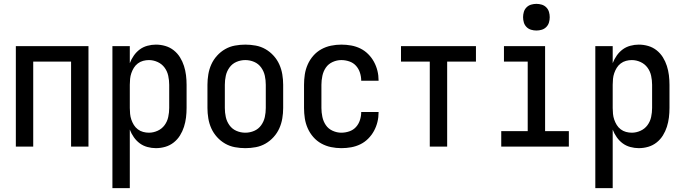

<svg xmlns="http://www.w3.org/2000/svg" viewBox="-20 -759 3540 994"><path d="M62 0V-520H438V0H348V-440H152V0Z M562 215V-520H652V-432Q660 -453 673 -471.5Q686 -490 703.5 -503Q721 -516 743 -522Q765 -528 787 -528Q812 -528 836 -521Q860 -514 879.5 -498.5Q899 -483 912 -462Q925 -441 932.5 -417.5Q940 -394 943 -369.5Q946 -345 946 -320V-200Q946 -175 943 -150.5Q940 -126 932.5 -102.5Q925 -79 912 -58Q899 -37 879.5 -21.5Q860 -6 836 1Q812 8 787 8Q765 8 743 2Q721 -4 703.5 -17Q686 -30 673 -48.5Q660 -67 652 -88V215ZM751 -72Q774 -72 796 -82Q818 -92 832 -111Q846 -130 851 -153.5Q856 -177 856 -200V-320Q856 -343 851 -366.5Q846 -390 832 -409Q818 -428 796 -438Q774 -448 751 -448Q736 -448 721 -444Q706 -440 693.5 -430.5Q681 -421 673 -408Q665 -395 660 -380.5Q655 -366 653.5 -350.5Q652 -335 652 -320V-200Q652 -185 653.5 -169.5Q655 -154 660 -139.5Q665 -125 673 -112Q681 -99 693.5 -89.5Q706 -80 721 -76Q736 -72 751 -72Z M1250 8Q1223 8 1196 3Q1169 -2 1145.5 -15.5Q1122 -29 1103.5 -49.5Q1085 -70 1074 -94.5Q1063 -119 1058.5 -146Q1054 -173 1054 -200V-320Q1054 -347 1058.5 -374Q1063 -401 1074 -425.5Q1085 -450 1103.5 -470.5Q1122 -491 1145.5 -504.5Q1169 -518 1196 -523Q1223 -528 1250 -528Q1277 -528 1304 -523Q1331 -518 1354.5 -504.5Q1378 -491 1396.5 -470.5Q1415 -450 1426 -425.5Q1437 -401 1441.5 -374Q1446 -347 1446 -320V-200Q1446 -173 1441.5 -146Q1437 -119 1426 -94.5Q1415 -70 1396.5 -49.5Q1378 -29 1354.5 -15.5Q1331 -2 1304 3Q1277 8 1250 8ZM1250 -72Q1274 -72 1296 -81.5Q1318 -91 1332 -110.5Q1346 -130 1351 -153Q1356 -176 1356 -200V-320Q1356 -344 1351 -367Q1346 -390 1332 -409.5Q1318 -429 1296 -438.5Q1274 -448 1250 -448Q1226 -448 1204 -438.5Q1182 -429 1168 -409.5Q1154 -390 1149 -367Q1144 -344 1144 -320V-200Q1144 -176 1149 -153Q1154 -130 1168 -110.5Q1182 -91 1204 -81.5Q1226 -72 1250 -72Z M1747 8Q1720 8 1693.5 2.5Q1667 -3 1643.5 -16Q1620 -29 1602 -49.5Q1584 -70 1573 -95Q1562 -120 1558 -146.5Q1554 -173 1554 -200V-320Q1554 -347 1558 -373.5Q1562 -400 1573 -425Q1584 -450 1602 -470.5Q1620 -491 1643.5 -504Q1667 -517 1693.5 -522.5Q1720 -528 1747 -528Q1773 -528 1798 -523.5Q1823 -519 1845.5 -508Q1868 -497 1886 -479Q1904 -461 1916 -439Q1928 -417 1934 -392.5Q1940 -368 1940 -342V-341H1850V-342Q1850 -362 1843.5 -382.5Q1837 -403 1823 -418.5Q1809 -434 1788.5 -441Q1768 -448 1747 -448Q1724 -448 1702 -438Q1680 -428 1667 -409Q1654 -390 1649 -366.5Q1644 -343 1644 -320V-200Q1644 -177 1649 -153.5Q1654 -130 1667 -111Q1680 -92 1702 -82Q1724 -72 1747 -72Q1768 -72 1788.5 -79Q1809 -86 1823 -101.5Q1837 -117 1843.5 -137.5Q1850 -158 1850 -178V-179H1940V-178Q1940 -152 1934 -127.5Q1928 -103 1916 -81Q1904 -59 1886 -41Q1868 -23 1845.5 -12Q1823 -1 1798 3.5Q1773 8 1747 8Z M2205 0V-440H2056V-520H2444V-440H2295V0Z M2575 0V-80H2712V-440H2589V-520H2802V-80H2925V0ZM2757 -601Q2743 -601 2729.5 -605Q2716 -609 2706 -619Q2696 -629 2692 -642.5Q2688 -656 2688 -670Q2688 -684 2692 -697.5Q2696 -711 2706 -721Q2716 -731 2729.5 -735Q2743 -739 2757 -739Q2771 -739 2784.5 -735Q2798 -731 2808 -721Q2818 -711 2822 -697.5Q2826 -684 2826 -670Q2826 -656 2822 -642.5Q2818 -629 2808 -619Q2798 -609 2784.5 -605Q2771 -601 2757 -601Z M3062 215V-520H3152V-432Q3160 -453 3173 -471.5Q3186 -490 3203.5 -503Q3221 -516 3243 -522Q3265 -528 3287 -528Q3312 -528 3336 -521Q3360 -514 3379.5 -498.5Q3399 -483 3412 -462Q3425 -441 3432.5 -417.5Q3440 -394 3443 -369.5Q3446 -345 3446 -320V-200Q3446 -175 3443 -150.5Q3440 -126 3432.5 -102.5Q3425 -79 3412 -58Q3399 -37 3379.5 -21.5Q3360 -6 3336 1Q3312 8 3287 8Q3265 8 3243 2Q3221 -4 3203.5 -17Q3186 -30 3173 -48.5Q3160 -67 3152 -88V215ZM3251 -72Q3274 -72 3296 -82Q3318 -92 3332 -111Q3346 -130 3351 -153.5Q3356 -177 3356 -200V-320Q3356 -343 3351 -366.5Q3346 -390 3332 -409Q3318 -428 3296 -438Q3274 -448 3251 -448Q3236 -448 3221 -444Q3206 -440 3193.5 -430.5Q3181 -421 3173 -408Q3165 -395 3160 -380.5Q3155 -366 3153.5 -350.5Q3152 -335 3152 -320V-200Q3152 -185 3153.5 -169.5Q3155 -154 3160 -139.5Q3165 -125 3173 -112Q3181 -99 3193.5 -89.5Q3206 -80 3221 -76Q3236 -72 3251 -72Z"/></svg>

Font: Iosevka Term Medium
Style: Regular
Weight: 500
Monospace: yes
Designer: Belleve Invis
Foundry: Belleve Invis
Version: Version 26.3.1